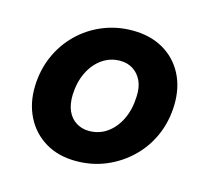

<svg xmlns="http://www.w3.org/2000/svg" viewBox="-82 -608 780 716"><g transform="rotate(15 308.0 -250.5)"><path d="M267 12Q199 12 149 -18Q99 -48 72.5 -100.5Q46 -153 48 -219Q50 -282 73.5 -335.5Q97 -389 138 -429Q179 -469 232.5 -491Q286 -513 347 -513Q415 -513 465.5 -484Q516 -455 543 -403Q570 -351 568 -283Q566 -220 542.5 -166.5Q519 -113 477.5 -73Q436 -33 382.5 -10.5Q329 12 267 12ZM285 -109Q324 -109 354.5 -130.5Q385 -152 403.5 -190Q422 -228 424 -278Q426 -315 414 -340Q402 -365 380.5 -378.5Q359 -392 331 -392Q293 -392 262 -370.5Q231 -349 212.5 -311Q194 -273 192 -224Q191 -187 202.5 -161.5Q214 -136 236 -122.5Q258 -109 285 -109Z"/></g></svg>

Font: DM Sans 17pt ExtraBold
Style: Italic
Weight: 800
Italic angle: -10°
Version: Version 4.004;gftools[0.9.30]